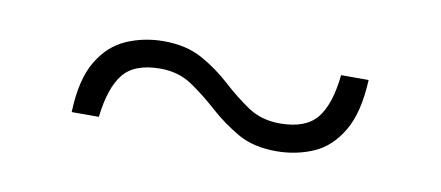

<svg xmlns="http://www.w3.org/2000/svg" viewBox="-29 -358 583 254"><g transform="rotate(10 262.0 -231.0)"><path d="M72.5 -176Q74 -220 88.8 -244.8Q103.5 -269.5 126.8 -279.5Q150 -289.5 176.5 -289.5Q207 -289.5 228.5 -277.5Q250 -265.5 267.5 -249.5Q285 -233.5 303.2 -221.2Q321.5 -209 346 -209Q381 -209 396 -227.8Q411 -246.5 415 -286H452Q450 -242 435.2 -217Q420.5 -192 397.5 -182Q374.5 -172 347.5 -172Q317 -172 295.8 -184.2Q274.5 -196.5 256.8 -212.5Q239 -228.5 220.8 -240.8Q202.5 -253 178.5 -253Q143.5 -253 128.5 -234.2Q113.5 -215.5 109 -176Z"/></g></svg>

Font: Newsreader Light
Style: Regular
Weight: 300
Designer: Hugues Gentile
Foundry: Production Type
Version: Version 1.003